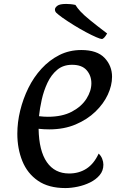

<svg xmlns="http://www.w3.org/2000/svg" viewBox="-20 -938 623 975"><path d="M312 17Q227 17 173 -20Q119 -57 93.5 -120Q68 -183 68 -259Q68 -317 82.5 -376.5Q97 -436 124 -491Q151 -546 191 -589.5Q231 -633 281.5 -658.5Q332 -684 393 -684Q473 -684 511 -644Q549 -604 549 -548Q549 -504 527.5 -457.5Q506 -411 464.5 -371Q423 -331 364 -306Q305 -281 230 -281Q203 -281 176 -284Q178 -172 218 -114.5Q258 -57 331 -57Q381 -57 419 -81.5Q457 -106 481 -158Q493 -147 499 -131.5Q505 -116 505 -102Q505 -71 486 -48.5Q467 -26 437.5 -11.5Q408 3 374.5 10Q341 17 312 17ZM223 -345Q296 -345 345 -371Q394 -397 419 -436.5Q444 -476 444 -515Q444 -554 420 -581.5Q396 -609 346 -609Q301 -609 270.5 -583.5Q240 -558 221 -517.5Q202 -477 192 -432Q182 -387 178 -348Q202 -345 223 -345ZM497 -740Q490 -740 468 -749.5Q446 -759 416 -775Q386 -791 354.5 -810.5Q323 -830 296 -849Q273 -866 266 -873Q259 -880 259 -890Q259 -899 271 -908.5Q283 -918 316 -918Q326 -918 337.5 -917Q349 -916 363 -913Q372 -898 388.5 -880Q405 -862 437.5 -835.5Q470 -809 524 -768Q508 -740 497 -740Z"/></svg>

Font: Paprika
Style: Regular
Weight: 400
Designer: Eduardo Rodriguez Tunni
Foundry: Eduardo Rodriguez Tunni
Version: Version 1.010; ttfautohint (v1.8.3)